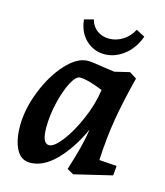

<svg xmlns="http://www.w3.org/2000/svg" viewBox="-108 -791 763 887"><g transform="rotate(15 273.0 -347.5)"><path d="M30 -140Q30 -220 64.5 -307.5Q99 -395 152 -453Q205 -511 257 -511Q276 -511 342 -500L386 -494L457 -511L491 -489Q462 -377 446 -283Q430 -189 425 -82L509 -76L505 -30L325 13L294 -4Q314 -68 326 -113.5Q338 -159 345 -206Q300 -108 240.5 -47.5Q181 13 118 13Q74 13 52 -29.5Q30 -72 30 -140ZM182 -88Q206 -88 242 -134.5Q278 -181 309.5 -253.5Q341 -326 351 -397Q279 -427 241 -427Q221 -427 199.5 -386Q178 -345 163.5 -283.5Q149 -222 149 -164Q149 -88 182 -88ZM320 -560Q270 -560 232.5 -594.5Q195 -629 188 -691L232 -703Q241 -670 265.5 -652.5Q290 -635 322 -635Q356 -635 387 -654Q418 -673 436 -708L478 -686Q456 -626 412.5 -593Q369 -560 320 -560Z"/></g></svg>

Font: Andada Pro
Style: Bold Italic
Weight: 700
Italic angle: -7°
Designer: Carolina Giovagnoli
Foundry: Huerta Tipografica
Version: Version 3.005; ttfautohint (v1.8.4)